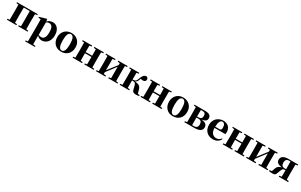

<svg xmlns="http://www.w3.org/2000/svg" viewBox="359 -2745 8119 5185"><g transform="rotate(30 4418.5 -152.0)"><path d="M681.2 -516.1 616.2 -508.8Q613.8 -363.3 613.8 -308.1V-237.8Q613.8 -182.6 616.2 -37.1L681.2 -30.8V0H384.8V-30.8L451.2 -37.1Q453.1 -153.3 453.1 -237.8V-308.1Q453.1 -395 451.2 -511.2H265.1Q263.2 -395 263.2 -308.1V-237.8Q263.2 -153.3 265.1 -37.1L330.1 -30.8V0H34.2V-30.8L99.1 -37.1Q101.1 -153.3 101.1 -237.8V-308.1Q101.1 -391.6 99.1 -509.8L34.2 -516.1V-545.9H681.2Z M970.7 -551.8 978 -487.8Q1045.9 -563 1149.9 -563Q1245.1 -563 1306.9 -486.6Q1368.7 -410.2 1368.7 -275.9Q1368.7 -209.5 1349.4 -153.6Q1330.1 -97.7 1296.9 -60.8Q1263.7 -23.9 1219.5 -3.4Q1175.3 17.1 1126 17.1Q1038.1 17.1 979 -51.8V6.8Q979 64.9 981 221.2L1057.6 230V258.8H751V230L817.9 223.1Q819.8 64.9 819.8 6.8V-319.8Q819.8 -395 816.9 -466.8L742.7 -475.1V-499L957 -562ZM981.9 -459V-79.1Q1012.7 -54.2 1064.9 -54.2Q1095.7 -54.2 1118.9 -65.4Q1142.1 -76.7 1160.4 -101.6Q1178.7 -126.5 1188.2 -170.2Q1197.8 -213.9 1197.8 -274.9Q1197.8 -392.6 1165.5 -443.4Q1133.3 -494.1 1070.8 -494.1Q1045.9 -494.1 1025.4 -487.1Q1004.9 -480 981.9 -459Z M1446.8 -275.9Q1446.8 -361.8 1484.9 -428Q1522.9 -494.1 1586.7 -528.6Q1650.4 -563 1729.5 -563Q1809.1 -563 1873.3 -529.1Q1937.5 -495.1 1975.6 -429.2Q2013.7 -363.3 2013.7 -275.9Q2013.7 -142.1 1935.5 -62.5Q1857.4 17.1 1729.5 17.1Q1601.6 17.1 1524.2 -63.5Q1446.8 -144 1446.8 -275.9ZM1729.5 -18.1Q1840.8 -18.1 1840.8 -273.9Q1840.8 -527.8 1729.5 -527.8Q1617.7 -527.8 1617.7 -273.9Q1617.7 -18.1 1729.5 -18.1Z M2741.2 -516.1 2677.2 -508.8Q2675.3 -392.6 2675.3 -308.1V-237.8Q2675.3 -153.3 2677.2 -37.1L2741.2 -30.8V0H2447.3V-30.8L2512.2 -37.1Q2514.2 -153.3 2514.2 -271H2311.5Q2311.5 -153.3 2313.5 -37.1L2378.4 -30.8V0H2082.5V-30.8L2147.5 -37.1Q2149.4 -153.3 2149.4 -237.8V-308.1Q2149.4 -391.6 2147.5 -509.8L2082.5 -516.1V-545.9H2378.4V-516.1L2313.5 -508.8Q2311.5 -398.4 2311.5 -308.1H2514.2Q2514.2 -398.4 2512.2 -508.8L2447.3 -516.1V-545.9H2741.2Z M3482.9 -516.1 3418 -508.8Q3416 -392.6 3416 -308.1V-237.8Q3416 -153.3 3418 -37.1L3482.9 -30.8V0H3194.8V-30.8L3260.7 -38.1V-395L3032.7 -96.2V-38.1L3106.9 -30.8V0H2811V-30.8L2876 -37.1Q2877.9 -153.3 2877.9 -237.8V-308.1Q2877.9 -391.6 2876 -509.8L2811 -516.1V-545.9H3106.9V-516.1L3032.7 -507.8V-154.8L3260.7 -451.2V-507.8L3194.8 -516.1V-545.9H3482.9Z M4097.7 -36.1 4156.7 -28.8V0Q4112.8 11.2 4061.5 11.2Q4002.4 11.2 3975.3 -6.8Q3948.2 -24.9 3937.5 -70.8L3908.7 -186Q3896 -235.4 3873.8 -252.7Q3851.6 -270 3799.8 -270H3779.8Q3779.8 -153.3 3781.7 -37.1L3846.7 -30.8V0H3550.8V-30.8L3615.7 -37.1Q3617.7 -153.3 3617.7 -237.8V-308.1Q3617.7 -391.6 3615.7 -509.8L3550.8 -516.1V-545.9H3846.7V-516.1L3781.7 -508.8Q3779.8 -394.5 3779.8 -300.8H3799.8Q3821.3 -300.8 3834.7 -303.5Q3848.1 -306.2 3864.3 -315.4Q3880.4 -324.7 3893.3 -345.9Q3906.2 -367.2 3918.5 -401.9Q3945.8 -483.4 3978.3 -520.3Q4010.7 -557.1 4061.5 -563Q4120.6 -544.9 4120.6 -486.8Q4120.6 -453.6 4095.7 -433.8Q4070.8 -414.1 4034.7 -414.1Q3996.6 -414.1 3963.4 -425.8Q3954.6 -408.7 3947.8 -389.2Q3930.7 -341.8 3910.4 -318.8Q3890.1 -295.9 3861.8 -287.1Q3957 -277.8 4001 -248.5Q4044.9 -219.2 4062.5 -154.8Z M4860.4 -516.1 4796.4 -508.8Q4794.4 -392.6 4794.4 -308.1V-237.8Q4794.4 -153.3 4796.4 -37.1L4860.4 -30.8V0H4566.4V-30.8L4631.3 -37.1Q4633.3 -153.3 4633.3 -271H4430.7Q4430.7 -153.3 4432.6 -37.1L4497.6 -30.8V0H4201.7V-30.8L4266.6 -37.1Q4268.6 -153.3 4268.6 -237.8V-308.1Q4268.6 -391.6 4266.6 -509.8L4201.7 -516.1V-545.9H4497.6V-516.1L4432.6 -508.8Q4430.7 -398.4 4430.7 -308.1H4633.3Q4633.3 -398.4 4631.3 -508.8L4566.4 -516.1V-545.9H4860.4Z M4931.2 -275.9Q4931.2 -361.8 4969.2 -428Q5007.3 -494.1 5071 -528.6Q5134.8 -563 5213.9 -563Q5293.5 -563 5357.7 -529.1Q5421.9 -495.1 5460 -429.2Q5498 -363.3 5498 -275.9Q5498 -142.1 5419.9 -62.5Q5341.8 17.1 5213.9 17.1Q5085.9 17.1 5008.5 -63.5Q4931.2 -144 4931.2 -275.9ZM5213.9 -18.1Q5325.2 -18.1 5325.2 -273.9Q5325.2 -527.8 5213.9 -527.8Q5102.1 -527.8 5102.1 -273.9Q5102.1 -18.1 5213.9 -18.1Z M5566.9 -545.9H5893.6Q5997.6 -545.9 6043.2 -512.9Q6088.9 -480 6088.9 -417Q6088.9 -394 6082.5 -376.2Q6076.2 -358.4 6059.8 -341.1Q6043.5 -323.7 6011.5 -311.5Q5979.5 -299.3 5932.6 -293Q6031.7 -283.7 6073.7 -247.8Q6115.7 -211.9 6115.7 -150.9Q6115.7 -116.7 6104 -90.6Q6092.3 -64.5 6064.9 -43.5Q6037.6 -22.5 5988.3 -11.2Q5939 0 5868.7 0H5566.9V-30.8L5631.8 -37.1Q5633.8 -153.3 5633.8 -237.8V-308.1Q5633.8 -391.6 5631.8 -509.8L5566.9 -516.1ZM5842.8 -508.8H5789.6Q5787.6 -398.4 5787.6 -305.2H5839.8Q5939.9 -305.2 5939.9 -408.2Q5939.9 -458.5 5916.5 -483.6Q5893.1 -508.8 5842.8 -508.8ZM5789.6 -36.1H5846.7Q5902.8 -36.1 5931.9 -65.9Q5960.9 -95.7 5960.9 -152.8Q5960.9 -212.4 5932.9 -242.2Q5904.8 -272 5844.7 -272H5787.6V-237.8Q5787.6 -152.3 5789.6 -36.1Z M6669.4 -129.9 6688.5 -118.2Q6657.7 -53.7 6599.6 -18.3Q6541.5 17.1 6465.3 17.1Q6338.4 17.1 6258.5 -60.5Q6178.7 -138.2 6178.7 -274.9Q6178.7 -342.8 6203.1 -398.7Q6227.5 -454.6 6268.1 -489.7Q6308.6 -524.9 6359.1 -543.9Q6409.7 -563 6464.4 -563Q6519 -563 6563.5 -545.2Q6607.9 -527.3 6636.5 -496.3Q6665 -465.3 6680.2 -424.1Q6695.3 -382.8 6695.3 -335Q6695.3 -296.9 6689.5 -273.9H6349.6Q6353 -162.6 6400.6 -108.4Q6448.2 -54.2 6523.4 -54.2Q6573.2 -54.2 6607.9 -73.7Q6642.6 -93.3 6669.4 -129.9ZM6349.6 -311 6485.4 -310.1Q6519.5 -310.1 6532 -328.6Q6544.4 -347.2 6544.4 -395Q6544.4 -458.5 6519.5 -493.2Q6494.6 -527.8 6453.6 -527.8Q6409.2 -527.8 6380.9 -474.6Q6352.5 -421.4 6349.6 -311Z M7422.4 -516.1 7358.4 -508.8Q7356.4 -392.6 7356.4 -308.1V-237.8Q7356.4 -153.3 7358.4 -37.1L7422.4 -30.8V0H7128.4V-30.8L7193.4 -37.1Q7195.3 -153.3 7195.3 -271H6992.7Q6992.7 -153.3 6994.6 -37.1L7059.6 -30.8V0H6763.7V-30.8L6828.6 -37.1Q6830.6 -153.3 6830.6 -237.8V-308.1Q6830.6 -391.6 6828.6 -509.8L6763.7 -516.1V-545.9H7059.6V-516.1L6994.6 -508.8Q6992.7 -398.4 6992.7 -308.1H7195.3Q7195.3 -398.4 7193.4 -508.8L7128.4 -516.1V-545.9H7422.4Z M8164.1 -516.1 8099.1 -508.8Q8097.2 -392.6 8097.2 -308.1V-237.8Q8097.2 -153.3 8099.1 -37.1L8164.1 -30.8V0H7876V-30.8L7941.9 -38.1V-395L7713.9 -96.2V-38.1L7788.1 -30.8V0H7492.2V-30.8L7557.1 -37.1Q7559.1 -153.3 7559.1 -237.8V-308.1Q7559.1 -391.6 7557.1 -509.8L7492.2 -516.1V-545.9H7788.1V-516.1L7713.9 -507.8V-154.8L7941.9 -451.2V-507.8L7876 -516.1V-545.9H8164.1Z M8803.7 -516.1 8738.8 -508.8Q8736.8 -392.6 8736.8 -308.1V-237.8Q8736.8 -153.3 8738.8 -37.1L8803.7 -30.8V0H8511.7V-30.8L8580.6 -38.1Q8582.5 -148.4 8582.5 -240.2H8548.8Q8536.6 -240.2 8527.1 -238Q8517.6 -235.8 8509.5 -229.2Q8501.5 -222.7 8496.3 -217.5Q8491.2 -212.4 8484.6 -199.7Q8478 -187 8475.1 -179.9Q8472.2 -172.9 8464.8 -155.8L8425.8 -53.2Q8411.6 -17.1 8389.2 -2.9Q8366.7 11.2 8314 11.2Q8266.6 11.2 8207.5 0V-30.8L8274.9 -36.1L8310.5 -138.2Q8327.6 -188.5 8361.8 -217Q8396 -245.6 8456.5 -256.8Q8360.8 -270.5 8319.3 -304Q8277.8 -337.4 8277.8 -399.9Q8277.8 -468.3 8333 -507.1Q8388.2 -545.9 8502.9 -545.9H8803.7ZM8540.5 -272.9H8582.5V-308.1Q8582.5 -397 8580.6 -513.2H8533.7Q8483.9 -513.2 8455.8 -483.6Q8427.7 -454.1 8427.7 -394Q8427.7 -272.9 8540.5 -272.9Z"/></g></svg>

Font: Noto Serif JP Black
Style: Regular
Weight: 900
Designer: Ryoko NISHIZUKA  (kana & ideographs); Frank Grießhammer (Latin, Greek & Cyrillic); Wenlong ZHANG  (bopomofo); Sandoll Co
Foundry: Adobe Systems Incorporated
Version: Version 1.001;PS 1.001;hotconv 16.6.54;makeotf.lib2.5.65590